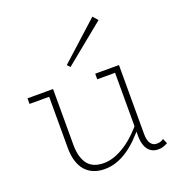

<svg xmlns="http://www.w3.org/2000/svg" viewBox="-137 -872 940 1002"><g transform="rotate(-20 332.5 -371.0)"><path d="M275 14Q242 14 215 3Q188 -8 169.5 -29Q151 -50 141 -82Q131 -114 131 -156V-471H164V-163Q164 -128 171 -101Q178 -74 192 -55Q206 -36 228.5 -26.5Q251 -17 282 -17Q312 -17 342.5 -28Q373 -39 403.5 -59Q434 -79 462.5 -106.5Q491 -134 516 -166V-136Q491 -105 463.5 -77.5Q436 -50 406 -29.5Q376 -9 343.5 2.5Q311 14 275 14ZM22 -440V-471H147V-440ZM573 13Q549 13 532 1Q515 -11 506 -34Q497 -57 497 -90V-471H530V-90Q530 -52 542.5 -35Q555 -18 574 -18Q588 -18 596.5 -20.5Q605 -23 614 -30L626 -2Q613 5 601 9Q589 13 573 13ZM398 -440V-471H520V-440ZM289 -548 274 -564 486 -756 510 -728Z"/></g></svg>

Font: BioRhyme ExtraLight
Style: Regular
Weight: 250
Designer: Aoife Mooney
Foundry: Aoife Mooney Type
Version: Version 1.600;gftools[0.9.33]